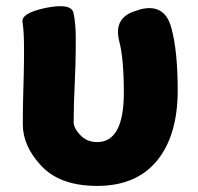

<svg xmlns="http://www.w3.org/2000/svg" viewBox="-20 -597 651 631"><path d="M299 14Q174 14 112 -56Q55 -119 55 -188Q55 -231 56 -274L58 -351Q59 -392 59 -433Q59 -495 54 -524.5Q49 -554 130 -571Q214 -588 221.5 -554.5Q229 -521 229 -470Q229 -427 228 -384L223 -257Q222 -216 222 -196Q222 -176 244 -153Q266 -130 299 -130Q387 -130 387 -292Q387 -404 372 -461Q351 -542 432 -563L440 -566Q521 -587 543 -506Q564 -430 564 -300Q564 -152 496 -69Q428 14 299 14Z"/></svg>

Font: Resource Han Rounded KR Heavy
Style: Regular
Weight: 900
Designer: Cyano Hao (round all glyphs); Ryoko NISHIZUKA 西塚涼子 (kana, bopomofo & ideographs); Paul D. Hunt (Latin, Greek & Cyrillic)
Foundry: Cyano Hao
Version: 0.990